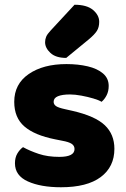

<svg xmlns="http://www.w3.org/2000/svg" viewBox="-20 -772 532 809"><path d="M462 -145Q462 -69 404.5 -26Q347 17 237 17Q152 17 97.5 -7.5Q43 -32 43 -84Q43 -108 53 -125Q63 -142 77 -152Q106 -136 143.5 -123.5Q181 -111 230 -111Q294 -111 294 -144Q294 -158 282 -166Q270 -174 242 -179L212 -185Q126 -202 83 -239Q40 -276 40 -343Q40 -418 101 -460Q162 -502 260 -502Q309 -502 349.5 -492.5Q390 -483 414 -462.5Q438 -442 438 -410Q438 -388 429.5 -371Q421 -354 408 -343Q397 -350 373.5 -357Q350 -364 323 -369Q296 -374 275 -374Q242 -374 224 -366.5Q206 -359 206 -343Q206 -332 216 -325Q226 -318 254 -312L285 -305Q381 -283 421.5 -244.5Q462 -206 462 -145ZM193 -643 294 -752Q346 -752 372 -730Q398 -708 398 -680Q398 -657 388 -641.5Q378 -626 354 -606L259 -528Q215 -528 192.5 -549Q170 -570 170 -594Q170 -606 174.5 -617Q179 -628 193 -643Z"/></svg>

Font: Baloo Bhaijaan 2 ExtraBold
Style: Regular
Weight: 800
Designer: Sanskriti Dholi, Noopur Datye and Ek Type
Foundry: Ek Type
Version: Version 1.701